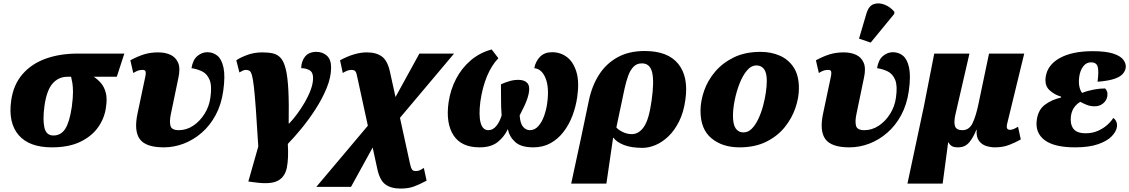

<svg xmlns="http://www.w3.org/2000/svg" viewBox="-20 -848 6575 1118"><path d="M282 10Q150 10 88.5 -61.5Q27 -133 45 -262Q58 -355 111 -416Q164 -477 246.5 -506.5Q329 -536 432 -536H704L660 -401H526Q549 -386 568 -364Q587 -342 596 -308Q605 -274 597 -223Q589 -161 552 -108Q515 -55 448 -22.5Q381 10 282 10ZM291 -59Q335 -59 360 -98Q385 -137 398 -225Q405 -278 405 -310.5Q405 -343 401.5 -364Q398 -385 394 -401H373Q321 -401 286.5 -362Q252 -323 239 -232Q228 -152 238.5 -105.5Q249 -59 291 -59Z M934 10Q829 10 794 -38Q759 -86 781 -188L827 -406Q830 -420 828 -430.5Q826 -441 810 -441Q798 -441 787 -438Q776 -435 756 -423L739 -497Q784 -521 820.5 -532Q857 -543 901 -543Q942 -543 972.5 -529Q1003 -515 1017 -483Q1031 -451 1019 -396L975 -184Q966 -142 972.5 -116Q979 -90 1021 -90Q1066 -90 1105 -116Q1144 -142 1171 -185Q1198 -228 1205 -279Q1215 -348 1200.5 -383Q1186 -418 1157.5 -432Q1129 -446 1095 -451Q1103 -500 1129.5 -522Q1156 -544 1187 -544Q1221 -544 1246 -523.5Q1271 -503 1281.5 -454Q1292 -405 1280 -319Q1269 -240 1236 -178.5Q1203 -117 1154.5 -75Q1106 -33 1049.5 -11.5Q993 10 934 10Z M1473 215 1426 209 1484 5Q1476 -126 1470 -210Q1464 -294 1458.5 -341.5Q1453 -389 1447 -410Q1441 -431 1432.5 -436Q1424 -441 1412 -441Q1402 -441 1392 -436Q1382 -431 1374 -426L1356 -497Q1377 -512 1418 -527.5Q1459 -543 1507 -543Q1543 -543 1569.5 -537Q1596 -531 1614.5 -510.5Q1633 -490 1644 -445.5Q1655 -401 1659 -324Q1663 -247 1661 -129H1664Q1687 -153 1711 -185.5Q1735 -218 1756 -254.5Q1777 -291 1790 -327Q1803 -363 1803 -394Q1803 -427 1782.5 -439Q1762 -451 1734 -451Q1734 -490 1756 -518Q1778 -546 1823 -546Q1858 -546 1883 -524Q1908 -502 1908 -455Q1908 -398 1882 -335Q1856 -272 1816.5 -211Q1777 -150 1734 -98Q1691 -46 1656 -10Q1661 73 1650.5 127Q1640 181 1599.5 203.5Q1559 226 1473 215Z M1822 240 2122 -116 2060 -401Q2056 -424 2049.5 -432.5Q2043 -441 2026 -441Q2012 -441 1998.5 -435Q1985 -429 1976 -423L1960 -497Q2045 -543 2116 -543Q2172 -543 2205 -518Q2238 -493 2252 -424L2283 -283L2422 -536H2624L2309 -162L2368 108Q2373 130 2379 139Q2385 148 2402 148Q2416 148 2427.5 142Q2439 136 2448 130L2464 204Q2421 227 2389 238.5Q2357 250 2312 250Q2256 250 2223 225Q2190 200 2176 131L2150 11L2024 240Z M2592 -252Q2603 -326 2635.5 -388.5Q2668 -451 2720.5 -496Q2773 -541 2843 -560L2882 -509Q2843 -469 2816 -404.5Q2789 -340 2777 -256Q2767 -177 2778.5 -133.5Q2790 -90 2824 -90Q2850 -90 2870 -114.5Q2890 -139 2901 -176Q2897 -224 2897.5 -273.5Q2898 -323 2897 -357Q2921 -368 2946.5 -375.5Q2972 -383 2998 -383Q3034 -383 3050.5 -364.5Q3067 -346 3059 -305Q3055 -286 3049 -269Q3043 -252 3033 -230.5Q3023 -209 3006 -176Q3009 -129 3026 -109.5Q3043 -90 3065 -90Q3094 -90 3115 -114Q3136 -138 3148.5 -173.5Q3161 -209 3166 -245Q3179 -337 3157 -392Q3135 -447 3091 -451Q3099 -492 3125 -518Q3151 -544 3195 -544Q3244 -544 3281.5 -515.5Q3319 -487 3336.5 -429Q3354 -371 3341 -282Q3333 -227 3313.5 -175Q3294 -123 3262 -81Q3230 -39 3186 -14.5Q3142 10 3085 10Q3014 10 2980 -21Q2946 -52 2937 -96Q2916 -51 2877.5 -20.5Q2839 10 2772 10Q2666 10 2620.5 -60.5Q2575 -131 2592 -252Z M3409 -263Q3427 -349 3468.5 -413.5Q3510 -478 3576 -514.5Q3642 -551 3734 -551Q3869 -551 3929.5 -476Q3990 -401 3971 -268Q3961 -194 3934 -140.5Q3907 -87 3871 -53Q3835 -19 3796 -3Q3757 13 3722 13Q3655 13 3612.5 -4Q3570 -21 3552 -46H3550L3511 221H3306L3365 -53ZM3659 -67Q3700 -67 3729.5 -109.5Q3759 -152 3774 -261Q3790 -373 3777.5 -426Q3765 -479 3718 -479Q3688 -479 3669 -459.5Q3650 -440 3638 -407Q3626 -374 3617 -333L3569 -106Q3579 -93 3605 -80Q3631 -67 3659 -67Z M4286 10Q4186 10 4122.5 -43Q4059 -96 4059 -202Q4059 -259 4080 -319.5Q4101 -380 4144.5 -431Q4188 -482 4253.5 -514Q4319 -546 4409 -546Q4470 -546 4520.5 -524Q4571 -502 4601.5 -455.5Q4632 -409 4632 -334Q4632 -279 4611.5 -219Q4591 -159 4549 -107Q4507 -55 4441.5 -22.5Q4376 10 4286 10ZM4309 -77Q4336 -77 4357.5 -98.5Q4379 -120 4395.5 -155Q4412 -190 4423 -230.5Q4434 -271 4439.5 -309.5Q4445 -348 4445 -377Q4445 -424 4429 -445.5Q4413 -467 4385 -467Q4354 -467 4329 -437Q4304 -407 4286 -360.5Q4268 -314 4258 -264Q4248 -214 4248 -174Q4248 -123 4264 -100Q4280 -77 4309 -77Z M4926 10Q4821 10 4786 -38Q4751 -86 4773 -188L4819 -406Q4822 -420 4820 -430.5Q4818 -441 4802 -441Q4790 -441 4779 -438Q4768 -435 4748 -423L4731 -497Q4776 -521 4812.5 -532Q4849 -543 4893 -543Q4934 -543 4964.5 -529Q4995 -515 5009 -483Q5023 -451 5011 -396L4967 -184Q4958 -142 4964.5 -116Q4971 -90 5013 -90Q5058 -90 5097 -116Q5136 -142 5163 -185Q5190 -228 5197 -279Q5207 -348 5192.5 -383Q5178 -418 5149.5 -432Q5121 -446 5087 -451Q5095 -500 5121.5 -522Q5148 -544 5179 -544Q5213 -544 5238 -523.5Q5263 -503 5273.5 -454Q5284 -405 5272 -319Q5261 -240 5228 -178.5Q5195 -117 5146.5 -75Q5098 -33 5041.5 -11.5Q4985 10 4926 10ZM5050 -600 4982 -623 5026 -772Q5039 -814 5068 -824Q5097 -834 5130.5 -821Q5164 -808 5188 -779L5187 -767Z M5264 221 5359 -225 5420 -536H5625L5543 -180Q5533 -134 5541.5 -112Q5550 -90 5584 -90Q5624 -90 5643.5 -131.5Q5663 -173 5677 -240L5739 -536H5944L5844 -125Q5840 -105 5845.5 -98.5Q5851 -92 5861 -92Q5871 -92 5881 -96Q5891 -100 5908 -110L5924 -36Q5892 -18 5856 -4Q5820 10 5773 10Q5748 10 5722.5 2Q5697 -6 5680.5 -28Q5664 -50 5667 -92H5665Q5649 -50 5624.5 -20Q5600 10 5559 10Q5535 10 5523 3Q5511 -4 5503 -19H5501L5469 221Z M6240 10Q6119 10 6063 -32Q6007 -74 6017 -149Q6025 -209 6065 -238.5Q6105 -268 6158 -280L6159 -285Q6116 -298 6089 -325Q6062 -352 6069 -400Q6079 -470 6151 -510Q6223 -550 6343 -550Q6419 -550 6462 -536Q6505 -522 6521.5 -499.5Q6538 -477 6535 -453Q6532 -434 6517 -417Q6502 -400 6467.5 -388.5Q6433 -377 6371 -372Q6379 -432 6372 -458.5Q6365 -485 6333 -485Q6305 -485 6287 -461Q6269 -437 6264 -399Q6260 -365 6265.5 -342Q6271 -319 6281 -307Q6314 -320 6349.5 -326.5Q6385 -333 6415 -333Q6422 -326 6426 -315.5Q6430 -305 6428 -288Q6424 -263 6403.5 -246Q6383 -229 6355 -229Q6329 -229 6309 -237Q6289 -245 6271 -255Q6253 -246 6237 -225.5Q6221 -205 6216 -173Q6210 -127 6229.5 -99.5Q6249 -72 6302 -72Q6342 -72 6374 -86.5Q6406 -101 6429 -122Q6452 -143 6462 -161Q6473 -155 6479.5 -141Q6486 -127 6484 -110Q6480 -82 6453.5 -54.5Q6427 -27 6374.5 -8.5Q6322 10 6240 10Z"/></svg>

Font: Noto Serif Black
Style: Italic
Weight: 900
Italic angle: -12°
Designer: Monotype Design Team
Foundry: Monotype Imaging Inc.
Version: Version 2.013